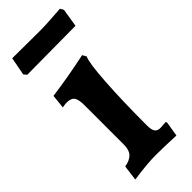

<svg xmlns="http://www.w3.org/2000/svg" viewBox="-222 -694 740 740"><g transform="rotate(-45 147.5 -324.5)"><path d="M8 -581 22 -655 167 -654Q212 -654 287 -660L295 -646L283 -571L150 -570L18 -569ZM35 -52Q64 -57 77.5 -71.5Q91 -86 91 -114V-330Q91 -362 82 -374Q73 -386 49 -386Q41 -386 26 -383L32 -440Q117 -451 221 -473L230 -457Q219 -435 212.5 -336.5Q206 -238 206 -105Q206 -81 213 -71Q220 -61 237 -61L266 -63L269 -58L259 3Q188 0 149 0Q102 0 27 11Z"/></g></svg>

Font: Alegreya
Style: Bold
Weight: 700
Designer: Juan Pablo del Peral
Foundry: Huerta Tipografica
Version: Version 2.008; ttfautohint (v1.8)